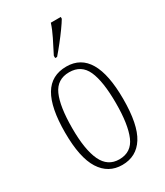

<svg xmlns="http://www.w3.org/2000/svg" viewBox="-193 -847 807 937"><g transform="rotate(-30 210.5 -378.0)"><path d="M211 10Q133 10 90 -57.5Q47 -125 47 -267Q47 -406 87.5 -474.5Q128 -543 213 -543Q375 -543 375 -267Q375 -123 333 -56.5Q291 10 211 10ZM212 -21Q280 -21 307 -84Q334 -147 334 -267Q334 -390 306.5 -451Q279 -512 211 -512Q143 -512 115.5 -451Q88 -390 88 -267Q88 -146 117.5 -83.5Q147 -21 212 -21ZM187 -619Q209 -662 226.5 -697Q244 -732 255 -766H311V-756Q301 -739 282 -712.5Q263 -686 240.5 -657.5Q218 -629 198 -606H187Z"/></g></svg>

Font: Noto Serif Bengali ExtraCondensed ExtraLight
Style: Regular
Weight: 200
Width: 2
Designer: Juan Bruce, Universal Thirst, Indian Type Foundry and the Monotype Design Team.
Foundry: Monotype Imaging Inc.
Version: Version 2.003; ttfautohint (v1.8.4.7-5d5b)